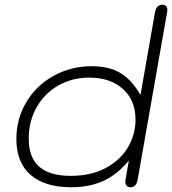

<svg xmlns="http://www.w3.org/2000/svg" viewBox="-20 -779 725 809"><path d="M49 -194Q49 -278 90.5 -348Q132 -418 205 -459Q278 -500 368 -500Q439 -500 487 -471.5Q535 -443 572 -379L633 -727Q639 -759 664 -759Q685 -759 685 -737Q685 -730 684 -727L560 -22Q554 10 530 10Q519 10 513.5 3.5Q508 -3 508 -14L509 -22L523 -103Q476 -45 417 -17.5Q358 10 280 10Q169 10 109 -42Q49 -94 49 -194ZM551 -275Q551 -357 497.5 -404.5Q444 -452 356 -452Q283 -452 224.5 -418Q166 -384 133.5 -325.5Q101 -267 101 -196Q101 -115 145.5 -76.5Q190 -38 278 -38Q364 -38 426 -71.5Q488 -105 519.5 -159Q551 -213 551 -275Z"/></svg>

Font: Kodchasan ExtraLight
Style: Italic
Weight: 275
Italic angle: -10°
Version: Version 1.000; ttfautohint (v1.6)